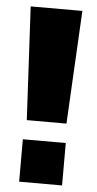

<svg xmlns="http://www.w3.org/2000/svg" viewBox="-52 -730 386 762"><g transform="rotate(5 141.5 -348.5)"><path d="M63 -246 39 -697H245L221 -246ZM54 -169H225V0H54Z"/></g></svg>

Font: Noto Sans Syriac Eastern Black
Style: Regular
Weight: 900
Designer: Patrick Giasson and the Monotype Design Team
Foundry: Monotype Imaging Inc.
Version: Version 3.001; ttfautohint (v1.8.4.7-5d5b)